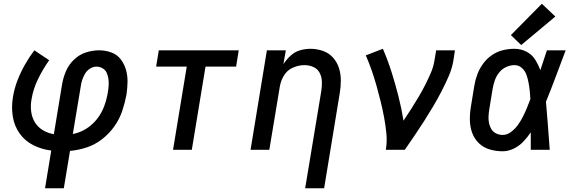

<svg xmlns="http://www.w3.org/2000/svg" viewBox="-20 -798 3064 1023"><path d="M220 205H320L353 6Q398 2 442 -12.5Q486 -27 524 -56.5Q562 -86 589.5 -125Q617 -164 631.5 -207.5Q646 -251 654 -295Q659 -329 659.5 -362.5Q660 -396 651 -427Q642 -458 622.5 -483Q603 -508 572 -519Q541 -530 508 -530Q473 -530 437.5 -518.5Q402 -507 374 -480Q346 -453 331.5 -419Q317 -385 311 -350L267 -83Q236 -88 209 -104Q182 -120 166 -146Q150 -172 146 -204.5Q142 -237 148 -269Q157 -324 182.5 -376.5Q208 -429 242 -477L163 -530Q135 -493 112 -452Q89 -411 72.5 -368Q56 -325 49 -281Q40 -229 48 -178Q56 -127 84.5 -87Q113 -47 157.5 -24.5Q202 -2 253 4ZM368 -84 410 -336Q412 -353 417.5 -370.5Q423 -388 433 -405Q443 -422 459.5 -432.5Q476 -443 494 -443Q511 -443 526 -434.5Q541 -426 548 -411Q555 -396 557.5 -379Q560 -362 559 -344Q558 -326 555 -308Q549 -271 536 -234.5Q523 -198 498.5 -166Q474 -134 440 -112.5Q406 -91 368 -84Z M902 0H1002L1075 -443H1238L1252 -530H826L812 -443H975Z M1606 205H1707L1790 -300Q1796 -335 1796 -369.5Q1796 -404 1786 -435.5Q1776 -467 1754 -491.5Q1732 -516 1700 -527Q1668 -538 1634 -538Q1606 -538 1578.5 -530Q1551 -522 1528.5 -501.5Q1506 -481 1490 -456L1503 -530H1402L1315 0H1415L1471 -337Q1476 -368 1493.5 -396.5Q1511 -425 1541.5 -438Q1572 -451 1602 -451Q1628 -451 1650 -441Q1672 -431 1683 -410Q1694 -389 1695 -364Q1696 -339 1692 -314Z M2036 0H2137Q2163 -38 2189 -76Q2215 -114 2239.5 -152.5Q2264 -191 2287.5 -230.5Q2311 -270 2332 -310.5Q2353 -351 2371 -392.5Q2389 -434 2396 -477L2404 -530H2304L2295 -477Q2290 -443 2275.5 -409.5Q2261 -376 2244.5 -343.5Q2228 -311 2209 -279.5Q2190 -248 2170.5 -217Q2151 -186 2130 -155Q2119 -222 2102.5 -287Q2086 -352 2066 -415Q2046 -478 2020 -538L1929 -503Q1946 -464 1960 -424Q1974 -384 1985.5 -343Q1997 -302 2007.5 -260Q2018 -218 2026 -175.5Q2034 -133 2038.5 -89Q2043 -45 2036 0Z M2658 8Q2688 8 2717 -6Q2746 -20 2768 -43Q2790 -66 2808 -93Q2808 -47 2808 0H2909Q2904 -64 2899.5 -128Q2895 -192 2889 -256Q2917 -324 2942.5 -393Q2968 -462 2994 -530H2894Q2876 -477 2859 -424Q2848 -454 2831 -481Q2814 -508 2784.5 -523Q2755 -538 2721 -538Q2690 -538 2659 -530.5Q2628 -523 2600.5 -504Q2573 -485 2553.5 -458Q2534 -431 2523 -401Q2512 -371 2507 -340L2489 -230Q2483 -194 2483.5 -158.5Q2484 -123 2495.5 -91Q2507 -59 2531 -35.5Q2555 -12 2588.5 -2Q2622 8 2658 8ZM2658 -79Q2640 -79 2623.5 -87Q2607 -95 2598 -110Q2589 -125 2585.5 -142.5Q2582 -160 2583 -178.5Q2584 -197 2587 -216L2605 -326Q2609 -348 2616.5 -370Q2624 -392 2639.5 -411.5Q2655 -431 2677 -441Q2699 -451 2721 -451Q2744 -451 2760.5 -436Q2777 -421 2784.5 -400.5Q2792 -380 2796 -358.5Q2800 -337 2802.5 -314.5Q2805 -292 2806 -270Q2797 -246 2787.5 -223Q2778 -200 2766.5 -177Q2755 -154 2740 -133Q2725 -112 2703.5 -95.5Q2682 -79 2658 -79ZM2757 -558 2939 -710 2867 -778 2702 -611Z"/></svg>

Font: Iosevka Sparkle Medium Oblique
Style: Regular
Weight: 500
Italic angle: -9°
Designer: Belleve Invis
Foundry: Belleve Invis
Version: Version 4.5.0; ttfautohint (v1.8.3)